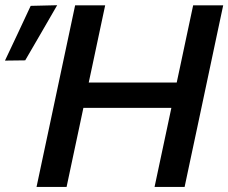

<svg xmlns="http://www.w3.org/2000/svg" viewBox="-62 -734 897 754"><path d="M81.5 0Q94 -58.5 105.5 -113Q117 -167.5 131.5 -235L182 -473Q196.5 -541.5 208.5 -597.5Q220.5 -653 233 -713H351Q338.5 -654 326.5 -598Q314.5 -541.5 300 -473L286.5 -410H632L645.5 -473Q660 -541.5 672 -598Q684 -654.5 696.5 -713H814.5Q802 -654 790 -598Q778 -541.5 763.5 -473L713 -235Q698.5 -167.5 687 -113.2Q675.5 -59 663 0H545Q557.5 -58.5 569 -113Q580.5 -167.5 595 -235L611 -310.5H265.5L249.5 -235Q235 -167.5 223.5 -113Q212 -58.5 199.5 0ZM-42.5 -496Q-16.5 -550.5 8.5 -604Q33.5 -657.5 58.5 -711L162.5 -713.5Q130.5 -658 99.5 -604.5Q68 -550.5 37 -497Z"/></svg>

Font: Heraclito Medium
Style: Italic
Weight: 500
Italic angle: -12°
Designer: Kostas Bartsokas (font) & Cristiano Sobral (main changes)
Foundry: Kostas Bartsokas (font) & Cristiano Sobral (main changes)
Version: Version 1.00;July 8, 2020;FontCreator 13.0.0.2655 64-bit